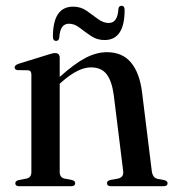

<svg xmlns="http://www.w3.org/2000/svg" viewBox="-20 -644 603 664"><path d="M186.5 -444V-378Q238.5 -424.5 276.2 -444Q314 -463.5 349.5 -463.5Q403 -463.5 432.8 -428Q462.5 -392.5 471 -327L505 -52Q508 -29.5 524.5 -25.5L548.5 -21Q559.5 -18 559.5 -10.5Q559.5 0 545.5 0H364.5Q350 0 350 -10.5Q350 -18 360.5 -21.5L388.5 -26.5Q408.5 -31 406 -52L373.5 -314.5Q367 -363.5 348.8 -387.2Q330.5 -411 294.5 -411Q251 -411 194.5 -361.5L186.5 -354.5V-49Q186.5 -30.5 202.5 -26.5L229 -21.5Q240 -18.5 240 -10.5Q240 0 225.5 0H46.5Q33 0 33 -10.5Q33 -18 44 -21L72 -26.5Q88.5 -30.5 88.5 -48.5V-386.5Q88.5 -400 77 -401L41 -401.5Q30.5 -403 30.5 -411Q30.5 -418 43 -423L143 -454Q162 -460.5 170.5 -460.5Q186.5 -460.5 186.5 -444ZM341.5 -505.5Q315.5 -505.5 294.8 -519.5Q274 -533.5 255.8 -547.8Q237.5 -562 218.5 -562Q187.5 -562 185 -513.5Q183 -502.5 174 -502.5Q163 -502.5 163 -517Q163 -621 233 -621Q259 -621 279.5 -606.8Q300 -592.5 318.5 -578.5Q337 -564.5 356 -564.5Q387 -564.5 389.5 -613.5Q391 -624 400.5 -624Q411 -624 411 -609.5Q411 -505.5 341.5 -505.5Z"/></svg>

Font: Fraunces 72pt
Style: Regular
Weight: 400
Version: Version 1.000;[0bf87f6ff]